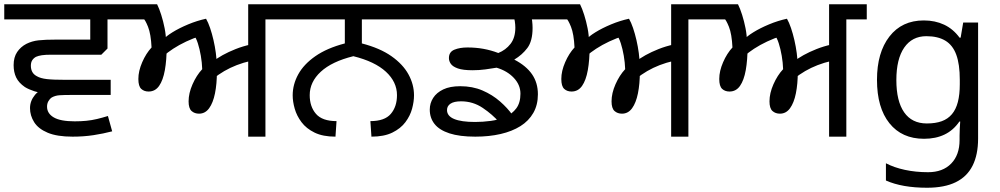

<svg xmlns="http://www.w3.org/2000/svg" viewBox="-27 -642 4700 902"><path d="M493 -196H255Q223 -196 191.5 -200.5Q160 -205 134 -213.5Q108 -222 90 -233Q61 -253 49 -278Q37 -303 37 -336Q37 -373 53.5 -397.5Q70 -422 97 -436Q123 -449 153.5 -452.5Q184 -456 239 -456H397V-551H-7V-622H575V-551H478V-414L449 -385H213Q186 -385 169.5 -382.5Q153 -380 142 -375Q131 -369 124.5 -359Q118 -349 118 -333Q118 -317 124.5 -304.5Q131 -292 146 -284Q163 -274 192.5 -270.5Q222 -267 283 -267H493ZM314 0Q241 0 197 -18.5Q153 -37 133.5 -68Q114 -99 114 -134Q114 -168 137.5 -196.5Q161 -225 210 -231L354 -196H314Q272 -196 252 -194.5Q232 -193 216 -184Q206 -177 200 -166Q194 -155 194 -141Q194 -109 225.5 -90.5Q257 -72 324 -72Q353 -72 378.5 -74.5Q404 -77 429 -83Q454 -89 480 -97L500 -25Q458 -14 412 -7Q366 0 314 0Z M1139 0V-373L1151 -356Q1116 -348 1085 -336Q1054 -324 1026.5 -308Q999 -292 973 -271L992 -305Q992 -248 983 -203.5Q974 -159 955.5 -133.5Q937 -108 908 -108Q887 -108 873 -120.5Q859 -133 859 -166Q859 -204 877.5 -246Q896 -288 923 -317Q922 -348 916.5 -380Q911 -412 902.5 -438.5Q894 -465 883 -478L915 -473Q882 -463 848 -447Q814 -431 786.5 -413Q759 -395 742 -379L756 -422Q756 -360 747.5 -312.5Q739 -265 720.5 -238.5Q702 -212 671 -212Q650 -212 636.5 -224.5Q623 -237 623 -271Q623 -308 641 -349.5Q659 -391 685 -419Q682 -482 668.5 -516Q655 -550 644 -558L687 -551H560V-622H711Q721 -602 730.5 -572Q740 -542 746.5 -509Q753 -476 753 -445L740 -456Q752 -471 783.5 -490.5Q815 -510 857 -527.5Q899 -545 941 -554Q951 -537 960 -510.5Q969 -484 976 -453.5Q983 -423 987 -393Q991 -363 991 -339L974 -353Q992 -368 1019 -383Q1046 -398 1080 -411.5Q1114 -425 1151 -433L1139 -405V-622H1316V-551H1220V0Z M1549 0Q1490 0 1451 -19Q1412 -38 1389.5 -68Q1367 -98 1357.5 -131.5Q1348 -165 1348 -194Q1348 -245 1374 -292.5Q1400 -340 1454.5 -378Q1509 -416 1593 -438V-551H1302V-622H1964V-551H1673V-438Q1758 -416 1812 -378Q1866 -340 1892 -292.5Q1918 -245 1918 -194Q1918 -165 1909 -131.5Q1900 -98 1877.5 -68Q1855 -38 1816 -19Q1777 0 1718 0L1713 -73Q1780 -73 1809 -107Q1838 -141 1838 -195Q1838 -257 1786 -305Q1734 -353 1633 -378Q1532 -353 1480 -305Q1428 -257 1428 -195Q1428 -141 1457.5 -107Q1487 -73 1554 -73Z M2206 0Q2132 0 2084.5 -15.5Q2037 -31 2014.5 -59.5Q1992 -88 1992 -127Q1992 -157 2008 -182Q2024 -207 2055.5 -222Q2087 -237 2135 -237Q2193 -237 2239.5 -217Q2286 -197 2322 -165.5Q2358 -134 2381 -101L2319 -67Q2287 -104 2241 -135Q2195 -166 2139 -166Q2106 -166 2089.5 -155Q2073 -144 2073 -125Q2073 -97 2106.5 -83Q2140 -69 2205 -69Q2241 -69 2278.5 -74Q2316 -79 2347.5 -93Q2379 -107 2398.5 -133Q2418 -159 2418 -202Q2418 -243 2387 -276Q2356 -309 2306 -324Q2283 -320 2253.5 -316Q2224 -312 2193 -312Q2148 -312 2124 -320.5Q2100 -329 2091 -342Q2082 -355 2082 -369Q2082 -398 2107.5 -408.5Q2133 -419 2169 -419Q2209 -419 2244.5 -412.5Q2280 -406 2314 -393Q2349 -407 2371.5 -436Q2394 -465 2394 -512Q2394 -526 2391.5 -542.5Q2389 -559 2382 -578L2415 -551H1950V-622H2561V-551H2444L2467 -576Q2471 -560 2473 -543Q2475 -526 2475 -511Q2475 -449 2450.5 -416.5Q2426 -384 2389 -362Q2445 -333 2472.5 -293Q2500 -253 2500 -199Q2500 -149 2478.5 -111.5Q2457 -74 2418 -49.5Q2379 -25 2325 -12.5Q2271 0 2206 0Z M3126 0V-373L3138 -356Q3103 -348 3072 -336Q3041 -324 3013.5 -308Q2986 -292 2960 -271L2979 -305Q2979 -248 2970 -203.5Q2961 -159 2942.5 -133.5Q2924 -108 2895 -108Q2874 -108 2860 -120.5Q2846 -133 2846 -166Q2846 -204 2864.5 -246Q2883 -288 2910 -317Q2909 -348 2903.5 -380Q2898 -412 2889.5 -438.5Q2881 -465 2870 -478L2902 -473Q2869 -463 2835 -447Q2801 -431 2773.5 -413Q2746 -395 2729 -379L2743 -422Q2743 -360 2734.5 -312.5Q2726 -265 2707.5 -238.5Q2689 -212 2658 -212Q2637 -212 2623.5 -224.5Q2610 -237 2610 -271Q2610 -308 2628 -349.5Q2646 -391 2672 -419Q2669 -482 2655.5 -516Q2642 -550 2631 -558L2674 -551H2547V-622H2698Q2708 -602 2717.5 -572Q2727 -542 2733.5 -509Q2740 -476 2740 -445L2727 -456Q2739 -471 2770.5 -490.5Q2802 -510 2844 -527.5Q2886 -545 2928 -554Q2938 -537 2947 -510.5Q2956 -484 2963 -453.5Q2970 -423 2974 -393Q2978 -363 2978 -339L2961 -353Q2979 -368 3006 -383Q3033 -398 3067 -411.5Q3101 -425 3138 -433L3126 -405V-622H3303V-551H3207V0Z M3868 0V-373L3880 -356Q3845 -348 3814 -336Q3783 -324 3755.5 -308Q3728 -292 3702 -271L3721 -305Q3721 -248 3712 -203.5Q3703 -159 3684.5 -133.5Q3666 -108 3637 -108Q3616 -108 3602 -120.5Q3588 -133 3588 -166Q3588 -204 3606.5 -246Q3625 -288 3652 -317Q3651 -348 3645.5 -380Q3640 -412 3631.5 -438.5Q3623 -465 3612 -478L3644 -473Q3611 -463 3577 -447Q3543 -431 3515.5 -413Q3488 -395 3471 -379L3485 -422Q3485 -360 3476.5 -312.5Q3468 -265 3449.5 -238.5Q3431 -212 3400 -212Q3379 -212 3365.5 -224.5Q3352 -237 3352 -271Q3352 -308 3370 -349.5Q3388 -391 3414 -419Q3411 -482 3397.5 -516Q3384 -550 3373 -558L3416 -551H3289V-622H3440Q3450 -602 3459.5 -572Q3469 -542 3475.5 -509Q3482 -476 3482 -445L3469 -456Q3481 -471 3512.5 -490.5Q3544 -510 3586 -527.5Q3628 -545 3670 -554Q3680 -537 3689 -510.5Q3698 -484 3705 -453.5Q3712 -423 3716 -393Q3720 -363 3720 -339L3703 -353Q3721 -368 3748 -383Q3775 -398 3809 -411.5Q3843 -425 3880 -433L3868 -405V-622H4045V-551H3949V0Z M4313 -546Q4366 -546 4408.5 -526Q4451 -506 4481 -465H4486L4498 -536H4568V9Q4568 85 4542 136.5Q4516 188 4463 214Q4410 240 4328 240Q4270 240 4221.5 231.5Q4173 223 4135 206V125Q4173 145 4224 156Q4275 167 4333 167Q4402 167 4441.5 126.5Q4481 86 4481 16V-5Q4481 -17 4482 -39.5Q4483 -62 4484 -71H4480Q4452 -30 4410.5 -10Q4369 10 4314 10Q4210 10 4151.5 -63Q4093 -136 4093 -267Q4093 -395 4151.5 -470.5Q4210 -546 4313 -546ZM4325 -472Q4258 -472 4221 -418.5Q4184 -365 4184 -266Q4184 -167 4220.5 -114.5Q4257 -62 4327 -62Q4368 -62 4397 -72.5Q4426 -83 4445 -105.5Q4464 -128 4473 -163Q4482 -198 4482 -246V-267Q4482 -340 4465.5 -385Q4449 -430 4414 -451Q4379 -472 4325 -472Z"/></svg>

Font: gurmukhi25
Style: Book
Weight: 400
Designer: Jelle Bosma - Monotype Design Team
Foundry: Monotype Imaging Inc.
Version: Version 2.003